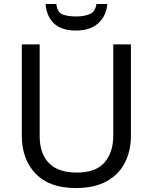

<svg xmlns="http://www.w3.org/2000/svg" viewBox="-20 -938 771 968"><path d="M640 -252Q640 -178 610 -118.5Q580 -59 518.5 -24.5Q457 10 362 10Q229 10 159.5 -62.5Q90 -135 90 -254V-714H180V-251Q180 -164 226.5 -116Q273 -68 367 -68Q464 -68 507.5 -119.5Q551 -171 551 -252V-714H640ZM521 -918Q516 -858 475.5 -821Q435 -784 363 -784Q289 -784 251.5 -820.5Q214 -857 210 -918H264Q269 -877 294 -866Q319 -855 365 -855Q404 -855 432.5 -867Q461 -879 466 -918Z"/></svg>

Font: Noto Sans Coptic
Style: Regular
Weight: 400
Designer: Monotype Design Team, Denis Moyogo Jacquerye
Foundry: Monotype Imaging Inc.
Version: Version 2.002; ttfautohint (v1.8.4.7-5d5b)